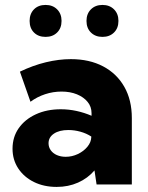

<svg xmlns="http://www.w3.org/2000/svg" viewBox="-20 -733 588 763"><path d="M503.9 0H363.8L355.5 -55.7Q328.6 -24.4 290 -7.3Q251.5 9.8 205.1 9.8Q154.3 9.8 114.7 -9.8Q75.2 -29.3 52.5 -63.7Q29.8 -98.1 29.8 -142.1Q29.8 -188.5 54.4 -223.6Q79.1 -258.8 122.6 -278.8Q166 -298.8 221.7 -298.8Q253.4 -298.8 284.4 -292Q315.4 -285.2 343.8 -272.9V-283.2Q343.8 -309.1 328.1 -328.1Q312.5 -347.2 285.6 -358.2Q258.8 -369.1 224.6 -369.1Q190.9 -369.1 159.2 -358.6Q127.4 -348.1 101.1 -328.6L59.1 -448.2Q110.8 -473.1 162.4 -485.6Q213.9 -498 261.7 -498Q335.4 -498 389.9 -469.2Q444.3 -440.4 474.1 -387.9Q503.9 -335.4 503.9 -263.7ZM241.2 -109.9Q266.1 -109.9 289.3 -120.8Q312.5 -131.8 327.4 -149.9Q342.3 -168 342.8 -188.5V-190.4Q323.2 -203.1 299.3 -209.7Q275.4 -216.3 251.5 -216.3Q215.8 -216.3 194.3 -201.9Q172.9 -187.5 172.9 -163.6Q172.9 -148.4 181.6 -136Q190.4 -123.5 206.1 -116.7Q221.7 -109.9 241.2 -109.9ZM387.2 -586.4Q358.9 -586.4 341.3 -603.8Q323.7 -621.1 323.7 -649.9Q323.7 -678.2 341.3 -695.8Q358.9 -713.4 387.2 -713.4Q415.5 -713.4 433.1 -695.8Q450.7 -678.2 450.7 -649.9Q450.7 -621.1 433.1 -603.8Q415.5 -586.4 387.2 -586.4ZM161.1 -586.4Q132.3 -586.4 115 -603.8Q97.7 -621.1 97.7 -649.9Q97.7 -678.2 115 -695.8Q132.3 -713.4 161.1 -713.4Q189.5 -713.4 207 -695.8Q224.6 -678.2 224.6 -649.9Q224.6 -621.1 207 -603.8Q189.5 -586.4 161.1 -586.4Z"/></svg>

Font: Kumbh Sans ExtraBold
Style: Regular
Weight: 800
Version: Version 1.005